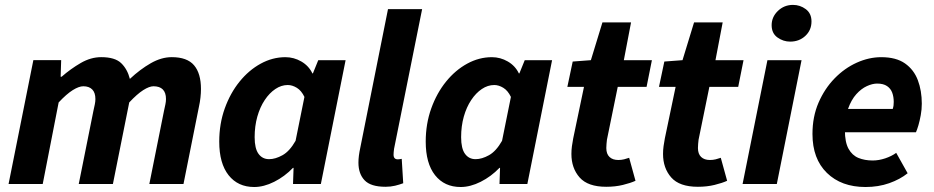

<svg xmlns="http://www.w3.org/2000/svg" viewBox="-20 -737 3741 769"><path d="M14.3 0 113.6 -496.1H225L222.9 -429.7H226.9Q262.9 -461.2 303.4 -484.7Q343.8 -508.1 385.2 -508.1Q440.3 -508.1 465.2 -484.2Q490.1 -460.3 500.2 -421Q541.3 -459.4 583.9 -483.8Q626.5 -508.1 667.9 -508.1Q729.6 -508.1 757.2 -475.6Q784.9 -443.1 784.9 -380.6Q784.9 -364.2 782.9 -346.4Q781 -328.5 776.9 -310L714.9 0H578.1L636.8 -292.8Q640.2 -308.4 642.5 -319.3Q644.8 -330.3 644.8 -340.3Q644.8 -365.9 632.1 -378.7Q619.5 -391.5 594.7 -391.5Q578.1 -391.5 553.6 -376Q529.1 -360.4 497.6 -326.7L432.2 0H295.4L354.1 -292.8Q357.4 -308.4 359.8 -319.3Q362.1 -330.3 362.1 -340.3Q362.1 -365.9 349.4 -378.7Q336.8 -391.5 313.6 -391.5Q296.2 -391.5 271.3 -376Q246.4 -360.4 214.9 -326.7L151.1 0Z M998.1 12Q933 12 895.5 -35.3Q858.1 -82.7 858.1 -169.8Q858.1 -240.8 880.1 -302.4Q902.1 -363.9 939.4 -410Q976.6 -456 1024.1 -482Q1071.6 -508 1123.2 -508Q1157 -508 1186.9 -490.7Q1216.8 -473.3 1231.2 -443H1233.2L1254.7 -496H1364.2L1265.1 0H1153.6L1155.8 -64.6H1153.4Q1119.9 -29.8 1078.3 -8.9Q1036.7 12 998.1 12ZM1057.8 -99.5Q1083 -99.5 1111.5 -115.4Q1140 -131.2 1163.8 -173L1199.3 -348.8Q1187.2 -374.1 1168.9 -385.3Q1150.5 -396.5 1132.6 -396.5Q1106.6 -396.5 1082.9 -380.5Q1059.1 -364.6 1040.3 -336.3Q1021.4 -308 1010.6 -269.9Q999.9 -231.8 999.9 -187.6Q999.9 -142 1015.5 -120.8Q1031 -99.5 1057.8 -99.5Z M1524.2 11.1Q1464.9 11.1 1440.3 -14.9Q1415.6 -40.8 1415.6 -85.7Q1415.6 -98.9 1417.4 -113.2Q1419.2 -127.4 1423.2 -146.2L1534 -700.4H1670.7L1558.3 -141.1Q1557.3 -132.5 1556.8 -127.8Q1556.3 -123.1 1556.3 -117.5Q1556.3 -98.8 1573.4 -98.8Q1576.4 -98.8 1579.7 -99.3Q1583 -99.8 1589 -100.8L1595 -3.1Q1580.3 2.4 1562.5 6.8Q1544.6 11.1 1524.2 11.1Z M1825.1 12Q1760 12 1722.5 -35.3Q1685.1 -82.7 1685.1 -169.8Q1685.1 -240.8 1707.1 -302.4Q1729.1 -363.9 1766.4 -410Q1803.6 -456 1851.1 -482Q1898.6 -508 1950.2 -508Q1984 -508 2013.9 -490.7Q2043.8 -473.3 2058.2 -443H2060.2L2081.7 -496H2191.2L2092.1 0H1980.6L1982.8 -64.6H1980.4Q1946.9 -29.8 1905.3 -8.9Q1863.7 12 1825.1 12ZM1884.8 -99.5Q1910 -99.5 1938.5 -115.4Q1967 -131.2 1990.8 -173L2026.3 -348.8Q2014.2 -374.1 1995.9 -385.3Q1977.5 -396.5 1959.6 -396.5Q1933.6 -396.5 1909.9 -380.5Q1886.1 -364.6 1867.3 -336.3Q1848.4 -308 1837.6 -269.9Q1826.9 -231.8 1826.9 -187.6Q1826.9 -142 1842.5 -120.8Q1858 -99.5 1884.8 -99.5Z M2408.1 11.1Q2334.4 11.1 2301.5 -26.2Q2268.6 -63.5 2268.6 -120.5Q2268.6 -136.2 2270.7 -151.6Q2272.8 -167 2275.8 -182.6L2319 -389.2H2252.4L2273.8 -490.5L2346.6 -496L2392.9 -647.4H2507.5L2478.6 -496H2591L2569.7 -389.2H2454.2L2410.9 -177.4Q2409.9 -168.4 2409.2 -160.7Q2408.4 -153 2408.4 -144.1Q2408.4 -120.4 2421.2 -108.3Q2433.9 -96.2 2456.4 -96.2Q2468.7 -96.2 2479.6 -98.9Q2490.5 -101.6 2499.9 -105L2525.3 -12.9Q2505.6 -3.9 2475 3.6Q2444.4 11.1 2408.1 11.1Z M2775.1 11.1Q2701.4 11.1 2668.5 -26.2Q2635.6 -63.5 2635.6 -120.5Q2635.6 -136.2 2637.7 -151.6Q2639.8 -167 2642.8 -182.6L2686 -389.2H2619.4L2640.8 -490.5L2713.6 -496L2759.9 -647.4H2874.5L2845.6 -496H2958L2936.7 -389.2H2821.2L2777.9 -177.4Q2776.9 -168.4 2776.2 -160.7Q2775.4 -153 2775.4 -144.1Q2775.4 -120.4 2788.2 -108.3Q2800.9 -96.2 2823.4 -96.2Q2835.7 -96.2 2846.6 -98.9Q2857.5 -101.6 2866.9 -105L2892.3 -12.9Q2872.6 -3.9 2842 3.6Q2811.4 11.1 2775.1 11.1Z M2954.2 0 3053.7 -496H3190.4L3091.3 0ZM3144.7 -570.3Q3117.1 -570.3 3093.8 -587Q3070.6 -603.6 3070.6 -636.2Q3070.6 -669.1 3095.7 -693.3Q3120.8 -717.4 3156 -717.4Q3184.5 -717.4 3207.3 -700.4Q3230.2 -683.3 3230.2 -651.2Q3230.2 -616.2 3205.6 -593.3Q3181 -570.3 3144.7 -570.3Z M3446.6 12Q3349.7 12 3291.9 -44.5Q3234.1 -100.9 3234.1 -200.5Q3234.1 -269.5 3258.4 -325.8Q3282.8 -382 3322.7 -423Q3362.6 -464 3411.5 -486Q3460.4 -508 3509.5 -508Q3569.2 -508 3604.8 -482.9Q3640.4 -457.8 3656.2 -415.7Q3672 -373.6 3672 -322Q3672 -298.3 3667.8 -275.7Q3663.7 -253.2 3658.4 -235Q3653 -216.9 3648.6 -207.3H3335.6L3346.3 -300.7H3555.6Q3558 -308.4 3558.8 -314.6Q3559.6 -320.8 3559.6 -329.1Q3559.6 -349.2 3553.5 -365.8Q3547.4 -382.4 3532.7 -392.3Q3518 -402.3 3493 -402.3Q3474.4 -402.3 3452 -392.1Q3429.6 -381.9 3409.7 -359.8Q3389.7 -337.6 3376.9 -301.9Q3364 -266.2 3364 -215.1Q3364 -167.5 3378.5 -141.2Q3393 -114.9 3418.1 -104.5Q3443.2 -94.2 3475.3 -94.2Q3499.8 -94.2 3525.6 -102.8Q3551.3 -111.5 3569.5 -124.8L3615.3 -43.1Q3584.8 -18.6 3541.5 -3.3Q3498.3 12 3446.6 12Z"/></svg>

Font: Source Sans 3 VF
Style: Italic
Weight: 200
Italic angle: -11°
Designer: Paul D. Hunt
Foundry: Adobe Systems Incorporated
Version: Version 3.042;hotconv 1.0.118;makeotfexe 2.5.65603